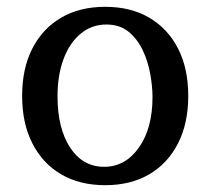

<svg xmlns="http://www.w3.org/2000/svg" viewBox="-20 -530 618 564"><path d="M289 14Q214 14 159.5 -18Q105 -50 75 -109Q45 -168 45 -248Q45 -329 75 -387.5Q105 -446 159.5 -478Q214 -510 289 -510Q364 -510 418.5 -478Q473 -446 503 -387.5Q533 -329 533 -248Q533 -168 503 -109Q473 -50 418.5 -18Q364 14 289 14ZM286 -40Q348 -40 388 -96.5Q428 -153 428 -245Q428 -275 421.5 -312Q415 -349 399.5 -382Q384 -415 358 -436.5Q332 -458 292 -458Q250 -458 217.5 -431.5Q185 -405 167 -357.5Q149 -310 149 -247Q149 -153 186 -96.5Q223 -40 286 -40Z"/></svg>

Font: Gabriela
Style: Regular
Weight: 400
Designer: Eduardo Rodriguez Tunni
Foundry: Eduardo Rodriguez Tunni
Version: Version 2.001;gftools[0.9.26]